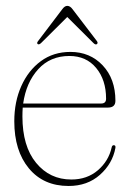

<svg xmlns="http://www.w3.org/2000/svg" viewBox="-20 -608 430 638"><path d="M363.5 -273Q363.5 -250.5 338.5 -250.5H55.5Q54.5 -236 54.5 -221Q54.5 -122 100 -66.8Q145.5 -11.5 217 -11.5Q269.5 -11.5 305.2 -42.2Q341 -73 351 -118Q352.5 -125.5 358 -125.5Q365 -125.5 363.5 -116.5Q354 -64.5 312.2 -27.2Q270.5 10 208 10Q124.5 10 76 -48.5Q27.5 -107 27.5 -205Q27.5 -270 50.8 -322Q74 -374 115.8 -404.8Q157.5 -435.5 214 -435.5Q279 -435.5 321.2 -390.8Q363.5 -346 363.5 -273ZM210.5 -422Q147 -422 107 -378Q67 -334 57 -264H316Q332.5 -264 332.5 -280Q332.5 -342.5 299.5 -382.2Q266.5 -422 210.5 -422ZM116.5 -465Q109.5 -458.5 105.5 -461.5Q101 -464.5 106.5 -471.5L187 -577.5Q195 -588.5 203.5 -588.5Q213 -588.5 221 -577.5L302 -471.5Q306.5 -465 302 -461.5Q297.5 -458 290.5 -465L203.5 -551.5Z"/></svg>

Font: Fraunces 144pt S050 Thin
Style: Regular
Weight: 100
Version: Version 1.000; ttfautohint (v1.8.3)